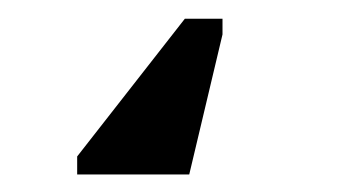

<svg xmlns="http://www.w3.org/2000/svg" viewBox="-20 24 373 209"><path d="M222.2 44.4V61.5L186 213.9H64V194.3L181.2 44.4Z"/></svg>

Font: Tinos
Style: Bold
Weight: 700
Designer: Steve Matteson
Foundry: Monotype Imaging Inc.
Version: Version 1.23